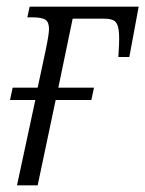

<svg xmlns="http://www.w3.org/2000/svg" viewBox="-20 -556 436 576"><path d="M31 0 86 -256H10L18 -293H93L118 -410Q127 -454 127 -469Q127 -490 116 -497Q105 -504 76 -504H62L69 -536H396L368 -385H335L336 -402Q339 -445 336 -466Q333 -487 323 -493.5Q313 -500 292 -500H198L155 -293H262L254 -256H147L93 0Z"/></svg>

Font: Noto Serif Condensed Light
Style: Italic
Weight: 300
Width: 3
Italic angle: -12°
Designer: Monotype Design Team
Foundry: Monotype Imaging Inc.
Version: Version 2.014; ttfautohint (v1.8.4.7-5d5b)